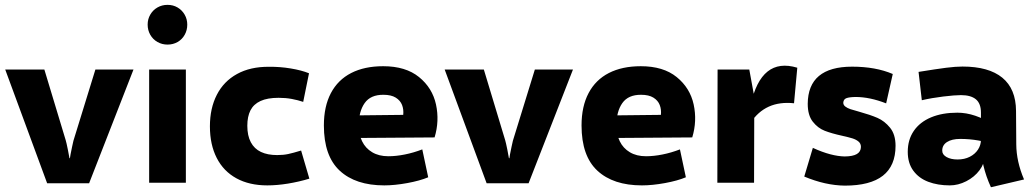

<svg xmlns="http://www.w3.org/2000/svg" viewBox="-20 -768 4346 807"><path d="M2 -475.6H166.5L256.3 -178.2Q259.3 -168.5 265.1 -139.6Q271 -110.8 272 -103H273.9L276.4 -118.7Q279.8 -135.3 283 -151.1Q286.1 -167 288.6 -176.3L380.9 -475.6H541L354.5 2.4H178.2Z M684.1 -580.6Q660.9 -580.6 641.7 -591.6Q622.6 -602.5 611.6 -621.8Q600.6 -641.2 600.6 -664.6Q600.6 -687.5 611.6 -706.5Q622.6 -725.6 641.7 -736.6Q660.9 -747.6 684.1 -747.6Q707.6 -747.6 726.3 -736.6Q745.1 -725.6 756.1 -706.5Q767.1 -687.5 767.1 -664.3Q767.1 -641.1 756.3 -621.8Q745.6 -602.5 726.7 -591.6Q707.7 -580.6 684.1 -580.6ZM606.9 -475.6H761.2V0H606.9Z M1103.5 11.2Q1027.8 11.2 973.6 -18.6Q919.4 -48.3 890.9 -104.2Q862.3 -160.2 862.3 -236.8Q862.3 -313 891.4 -369.6Q920.4 -426.3 976.3 -457Q1032.2 -487.8 1110.4 -487.3Q1157.2 -487.8 1202.4 -480.2Q1247.6 -472.7 1278.8 -460L1254.4 -339.8Q1232.4 -347.2 1206.5 -352.1Q1180.7 -356.9 1150.9 -356.9Q1104 -356.9 1075 -343.5Q1045.9 -330.1 1032.7 -304.2Q1019.5 -278.3 1019.5 -239.3Q1019.5 -197.8 1034.2 -170.2Q1048.8 -142.6 1076.7 -129.4Q1104.5 -116.2 1145 -116.2Q1170.9 -116.2 1191.4 -120.6Q1211.9 -125 1245.6 -135.3L1280.3 -17.1Q1236.8 -3.9 1190.4 3.7Q1144 11.2 1103.5 11.2Z M1595.2 11.2Q1474.6 11.2 1408 -50.5Q1341.3 -112.3 1341.3 -240.7Q1341.3 -320.8 1370.8 -376.7Q1400.4 -432.6 1456.3 -461.2Q1512.2 -489.7 1590.3 -489.7Q1685.1 -489.7 1741.2 -444.1Q1797.4 -398.4 1812.5 -329.1Q1827.6 -259.8 1806.6 -190.4L1397 -187.5L1401.4 -282.2L1674.8 -285.2Q1677.2 -307.6 1669.9 -326.7Q1662.6 -345.7 1643.3 -357.7Q1624 -369.6 1591.8 -369.6Q1537.6 -370.1 1512.7 -334.7Q1487.8 -299.3 1487.8 -240.2Q1487.8 -203.1 1502 -174.1Q1516.1 -145 1544.2 -128.2Q1572.3 -111.3 1612.3 -111.3Q1645 -111.3 1681.6 -118.7Q1718.3 -126 1754.9 -140.1L1779.8 -22.9Q1745.1 -8.3 1691.9 1.5Q1638.7 11.2 1595.2 11.2Z M1849.1 -475.6H2013.7L2103.5 -178.2Q2106.4 -168.5 2112.3 -139.6Q2118.2 -110.8 2119.1 -103H2121.1L2123.5 -118.7Q2127 -135.3 2130.1 -151.1Q2133.3 -167 2135.7 -176.3L2228 -475.6H2388.2L2201.7 2.4H2025.4Z M2678.2 11.2Q2557.6 11.2 2491 -50.5Q2424.3 -112.3 2424.3 -240.7Q2424.3 -320.8 2453.9 -376.7Q2483.4 -432.6 2539.3 -461.2Q2595.2 -489.7 2673.3 -489.7Q2768.1 -489.7 2824.2 -444.1Q2880.4 -398.4 2895.5 -329.1Q2910.6 -259.8 2889.6 -190.4L2480 -187.5L2484.4 -282.2L2757.8 -285.2Q2760.3 -307.6 2752.9 -326.7Q2745.6 -345.7 2726.3 -357.7Q2707 -369.6 2674.8 -369.6Q2620.6 -370.1 2595.7 -334.7Q2570.8 -299.3 2570.8 -240.2Q2570.8 -203.1 2585 -174.1Q2599.1 -145 2627.2 -128.2Q2655.3 -111.3 2695.3 -111.3Q2728 -111.3 2764.6 -118.7Q2801.3 -126 2837.9 -140.1L2862.8 -22.9Q2828.1 -8.3 2774.9 1.5Q2721.7 11.2 2678.2 11.2Z M2996.1 -475.6H3129.4L3150.4 -360.8L3149.4 0H2995.1ZM3135.3 -327.1Q3157.2 -428.2 3206.1 -467.3Q3254.9 -506.3 3331.1 -483.4L3317.4 -334Q3256.3 -340.3 3210.9 -319.6Q3165.5 -298.8 3135.3 -252.4Z M3530.8 12.2Q3489.7 11.7 3447.3 2.2Q3404.8 -7.3 3360.4 -25.9L3396.5 -146.5Q3436 -128.4 3469.5 -119.6Q3502.9 -110.8 3530.8 -110.4Q3564.9 -110.8 3581.5 -120.6Q3598.1 -130.4 3598.6 -150.4Q3598.6 -164.6 3588.4 -173.1Q3578.1 -181.6 3563.2 -186.3Q3548.3 -190.9 3520 -197.3Q3475.6 -207 3446.5 -218.3Q3417.5 -229.5 3396.2 -256.6Q3375 -283.7 3375 -331.5Q3375.5 -409.7 3422.1 -448.7Q3468.8 -487.8 3561.5 -487.8Q3660.2 -487.8 3732.4 -457L3704.6 -333.5Q3635.7 -360.4 3576.2 -360.4Q3548.8 -359.9 3537.1 -355.2Q3525.4 -350.6 3524.4 -336.4Q3524.4 -326.7 3533 -320.1Q3541.5 -313.5 3554.7 -309.1Q3567.9 -304.7 3591.8 -298.3Q3637.7 -285.6 3668 -272.5Q3698.2 -259.3 3721.2 -231Q3744.1 -202.6 3744.1 -155.3Q3744.1 -71.3 3690.9 -29.5Q3637.7 12.2 3530.8 12.2Z M4145 19Q4103 -73.2 4103 -160.2V-294.9Q4103 -333 4081.8 -350.6Q4060.5 -368.2 4019 -368.2Q3993.2 -368.2 3944.6 -362.3Q3896 -356.4 3854.5 -346.7L3840.8 -465.8Q3916 -478 3956.8 -483.2Q3997.6 -488.3 4025.4 -488.3Q4135.7 -488.3 4192.9 -441.4Q4250 -394.5 4250.5 -301.8L4251.5 -161.1Q4252 -88.9 4284.2 -13.7ZM3972.2 11.2Q3921.4 11.2 3881.6 -3.9Q3841.8 -19 3818.6 -50.8Q3795.4 -82.5 3795.4 -129.9Q3795.4 -180.7 3820.8 -217.8Q3846.2 -254.9 3893.3 -274.7Q3940.4 -294.4 4003.9 -294.4Q4041 -294.4 4079.3 -281.5Q4117.7 -268.6 4153.8 -243.2L4155.3 -160.2Q4129.9 -170.9 4092.5 -177.5Q4055.2 -184.1 4016.1 -184.1Q3980.5 -184.1 3960.2 -170.9Q3939.9 -157.7 3940.4 -134.3Q3940.4 -118.2 3958.5 -107.9Q3976.6 -97.7 4004.9 -97.7Q4033.7 -97.7 4055.9 -108.9Q4078.1 -120.1 4090.6 -139.2Q4103 -158.2 4103 -180.2L4118.2 -110.4Q4118.2 -80.6 4096.9 -52.2Q4075.7 -23.9 4041.5 -6.3Q4007.3 11.2 3972.2 11.2Z"/></svg>

Font: DavidDev Light
Style: Regular
Weight: 300
Designer: David.dev
Foundry: David.dev
Version: Version 1.001;FEAKit 1.0